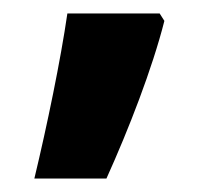

<svg xmlns="http://www.w3.org/2000/svg" viewBox="-20 -136 325 285"><path d="M224 -105 217 -116H80C70 -47 50 50 31 129H138C171 56 206 -34 224 -105Z"/></svg>

Font: Noto Sans Javanese
Style: Bold
Weight: 700
Designer: Monotype Design Team
Foundry: Monotype Imaging Inc.
Version: Version 2.005